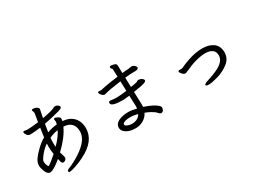

<svg xmlns="http://www.w3.org/2000/svg" viewBox="-47 -1509 3094 2318"><g transform="rotate(-30 1500.0 -350.0)"><path d="M245.1 -97.2Q247.1 -97.2 261.2 -105Q307.1 -137.2 371.1 -193.8Q361.8 -250 361.8 -293.9Q361.8 -336.9 362.8 -344.2Q309.1 -307.1 264.6 -251.5Q220.2 -195.8 220.2 -174.8Q220.2 -137.2 240.2 -101.1Q242.2 -100.1 243.2 -98.6Q244.1 -97.2 245.1 -97.2ZM435.1 -256.8Q519 -340.8 557.1 -418Q501 -412.1 436 -381.8Q432.1 -346.2 432.1 -320.8Q432.1 -294.9 433.6 -277.3Q435.1 -259.8 435.1 -256.8ZM435.1 90.8Q418 90.8 418 76.2Q418 59.1 448.5 48.1Q479 37.1 520 15.1Q620.1 -35.2 688 -96.2Q783.2 -179.2 783.2 -270Q783.2 -413.1 638.2 -420.9Q584 -300.8 446.8 -170.9Q451.2 -151.9 460.2 -127.4Q469.2 -103 469.2 -87.9Q469.2 -70.8 454.6 -58.3Q439.9 -45.9 424.8 -45.9Q407.2 -45.9 397.9 -66.9L386.2 -115.2Q272 -21 226.1 -21Q187 -21 164.1 -82Q147 -127 147 -157.2Q147 -186 155.8 -208Q174.8 -254.9 246.3 -326.4Q317.9 -397.9 371.1 -423.8L389.2 -549.8Q297.9 -538.1 245.1 -538.1Q212.9 -538.1 194.8 -573.2Q189.9 -583 187.5 -586.4Q185.1 -589.8 185.1 -597.2Q185.1 -612.8 203.1 -612.8Q211.9 -612.8 220.9 -609.9Q230 -606.9 247.1 -606.9Q305.2 -606.9 399.9 -620.1L418.9 -735.8Q418.9 -753.9 413.1 -762.9Q407.2 -772 407.2 -777.8Q407.2 -791 425.8 -791Q438 -791 461.9 -784.2Q499 -770 499 -747.1Q499 -740.2 494.6 -723.6Q490.2 -707 476.1 -631.8Q627.9 -660.2 651.9 -679.2Q659.2 -684.1 670.9 -685.1Q692.9 -685.1 709.5 -673.1Q726.1 -661.1 729 -646Q729 -626 683.1 -612.8Q566.9 -580.1 462.9 -562Q458 -536.1 453.1 -504.2Q448.2 -472.2 444.8 -452.1Q505.9 -476.1 583 -483.9Q587.9 -502.9 589.8 -520L585 -547.9Q585 -564 600.1 -564Q608.9 -564 622.1 -557.1Q665 -540 665 -520Q665 -496.1 661.1 -483.9Q771 -476.1 825.2 -403.8Q865.2 -349.1 865.2 -270Q865.2 -92.8 647 16.1Q559.1 61 477.1 83Q445.8 90.8 435.1 90.8Z M1380.9 -35.2 1394 -36.1Q1464.8 -43.9 1496.1 -100.1Q1441.9 -116.2 1390.1 -116.2Q1332 -116.2 1298.8 -98.1Q1284.2 -88.9 1284.2 -77.1Q1284.2 -64 1298.8 -55.2Q1332 -35.2 1380.9 -35.2ZM1397.9 33.2H1382.8Q1286.1 33.2 1234.9 -17.1Q1210 -41 1210 -73.2Q1210 -151.9 1334 -175.8Q1361.8 -182.1 1404.8 -182.1Q1446.8 -182.1 1518.1 -165Q1520 -175.8 1520 -193.8L1514.2 -346.2Q1445.8 -338.9 1429.2 -337.9Q1261.2 -337.9 1261.2 -386.2Q1261.2 -400.9 1267.1 -405.5Q1272.9 -410.2 1287.1 -410.2Q1298.8 -410.2 1316.4 -406.5Q1334 -402.8 1375 -402.8Q1416 -402.8 1512.2 -415L1507.8 -549.8Q1332 -526.9 1280.8 -508.8Q1272.9 -505.9 1263.2 -505.9Q1251 -505.9 1238 -516.4Q1225.1 -526.9 1216.1 -540Q1207 -553.2 1207 -563Q1207 -576.2 1224.1 -576.2L1251 -573.2Q1257.8 -573.2 1310.3 -585.7Q1362.8 -598.1 1505.9 -616.2Q1503.9 -703.1 1502 -716.1Q1500 -729 1496.6 -732.4Q1493.2 -735.8 1487.5 -741.9Q1481.9 -748 1481.9 -756.8Q1483.9 -772 1502 -772Q1516.1 -772 1538.6 -766.6Q1561 -761.2 1568.6 -751.7Q1576.2 -742.2 1576.2 -724.1L1578.1 -625Q1617.2 -629.9 1666 -631.8Q1687 -633.8 1695.1 -636.5Q1703.1 -639.2 1713.9 -639.2Q1731.9 -639.2 1749.5 -625Q1767.1 -610.8 1771 -597.2Q1771 -566.9 1727.1 -566.9Q1647.9 -566.9 1580.1 -559.1L1584 -426.8Q1613.8 -432.1 1638.4 -436Q1663.1 -439.9 1671.6 -443.4Q1680.2 -446.8 1685.1 -451.4Q1689.9 -456.1 1704.1 -457Q1729 -457 1748 -444.6Q1767.1 -432.1 1771 -414.1Q1771 -397.9 1738.5 -386.5Q1706.1 -375 1585.9 -356.9Q1591.8 -211.9 1591.8 -180.2Q1591.8 -149.9 1590.8 -146Q1721.2 -102.1 1768.1 -56.2Q1786.1 -40 1786.1 -22Q1786.1 -4.9 1775.1 12Q1764.2 28.8 1746.1 28.8Q1728 28.8 1709.5 6.3Q1690.9 -16.1 1649.4 -39.6Q1607.9 -63 1569.8 -76.2Q1547.9 -28.8 1502 0.5Q1456.1 29.8 1397.9 33.2Z M2418.9 18.1Q2374 18.1 2374 2.9Q2374 -13.2 2418 -27.8Q2528.8 -62 2595.2 -97.2Q2693.8 -152.8 2693.8 -228Q2693.8 -282.2 2658 -307.1Q2622.1 -332 2564 -332Q2441.9 -332 2272.9 -252.9Q2247.1 -240.2 2234.9 -240.2Q2221.2 -240.2 2206.5 -252.2Q2191.9 -264.2 2183.3 -278.1Q2174.8 -292 2174.8 -298.8Q2174.8 -313 2192.9 -313L2214.8 -312Q2228 -312 2238.8 -315.9Q2419.9 -400.9 2560.1 -400.9Q2651.9 -400.9 2710.4 -359.4Q2769 -317.9 2772 -229Q2772 -139.2 2700.4 -85Q2628.9 -30.8 2543.5 -6.3Q2458 18.1 2418.9 18.1Z"/></g></svg>

Font: LXGW WenKai Screen
Style: Regular
Weight: 400
Designer: LXGW / Fontworks Inc.
Foundry: LXGW / Fontworks Inc.
Version: Version 1.510;January 18,2025